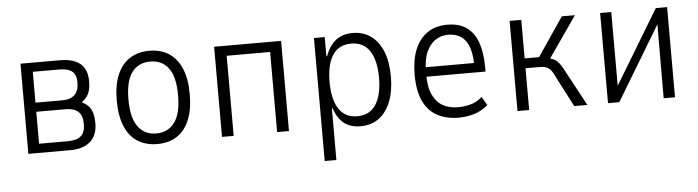

<svg xmlns="http://www.w3.org/2000/svg" viewBox="-44 -686 3812 1048"><g transform="rotate(-5 1861.5 -161.5)"><path d="M90 0V-494H308Q356 -494 389.5 -479.5Q423 -465 439 -436.5Q455 -408 455 -367Q455 -327 444 -301Q433 -275 406 -256L408 -253Q431 -242 444 -226Q457 -210 463 -188Q469 -166 469 -136Q469 -69 430 -34.5Q391 0 319 0ZM153 -50H311Q359 -50 382.5 -70Q406 -90 406 -137Q406 -183 382.5 -204Q359 -225 313 -225H153ZM153 -275H301Q345 -275 368 -297.5Q391 -320 391 -365Q391 -407 368.5 -425.5Q346 -444 299 -444H153Z M797 8Q734 8 689 -20.5Q644 -49 620 -106Q596 -163 596 -248Q596 -332 620 -388.5Q644 -445 689 -474Q734 -503 796 -503Q859 -503 903.5 -474Q948 -445 972 -388.5Q996 -332 996 -248Q996 -163 972 -106Q948 -49 903.5 -20.5Q859 8 797 8ZM795 -50Q860 -50 896 -98.5Q932 -147 932 -248Q932 -348 896.5 -396Q861 -444 796 -444Q731 -444 695.5 -396Q660 -348 660 -248Q660 -147 696 -98.5Q732 -50 795 -50Z M1151 0V-494H1518V0H1453V-439H1215V0Z M1698 180V-494H1757V-389H1761Q1782 -447 1819 -475Q1856 -503 1910 -503Q1969 -503 2011.5 -471.5Q2054 -440 2076 -383.5Q2098 -327 2098 -247Q2098 -169 2075.5 -111.5Q2053 -54 2011 -23Q1969 8 1910 8Q1856 8 1820.5 -19Q1785 -46 1766 -103H1762V180ZM1897 -48Q1965 -48 1999 -100.5Q2033 -153 2033 -248Q2033 -342 1999 -394Q1965 -446 1898 -446Q1829 -446 1795.5 -394Q1762 -342 1762 -248Q1762 -153 1795.5 -100.5Q1829 -48 1897 -48Z M2448 8Q2382 8 2332 -18Q2282 -44 2255 -100.5Q2228 -157 2228 -247Q2228 -325 2250.5 -382Q2273 -439 2318 -471Q2363 -503 2429 -503Q2494 -503 2535 -473.5Q2576 -444 2595.5 -388.5Q2615 -333 2615 -255V-230H2275V-282H2576L2557 -260Q2557 -361 2524 -404.5Q2491 -448 2428 -448Q2391 -448 2360 -428Q2329 -408 2310 -366Q2291 -324 2291 -256V-243Q2291 -173 2311 -130.5Q2331 -88 2366.5 -68.5Q2402 -49 2450 -49Q2481 -49 2517 -58Q2553 -67 2581 -94L2609 -47Q2573 -16 2531.5 -4Q2490 8 2448 8Z M2770 0V-494H2834V-283H2913L3056 -494H3128L2964 -258L2953 -274Q2982 -270 2998.5 -259.5Q3015 -249 3028 -229.5Q3041 -210 3058 -176L3153 0H3081L3000 -156Q2989 -180 2979.5 -195.5Q2970 -211 2955 -220Q2940 -229 2912 -229H2834V0Z M3266 0V-494H3327V-80H3321L3571 -494H3633V0H3571L3572 -415H3578L3328 0Z"/></g></svg>

Font: Nunito Sans 7pt Condensed Light
Style: Regular
Weight: 300
Width: 3
Designer: Vernon Adams
Foundry: Vernon Adams
Version: Version 3.101;gftools[0.9.27]